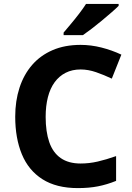

<svg xmlns="http://www.w3.org/2000/svg" viewBox="-20 -954 677 984"><path d="M393 -598Q350 -598 316.5 -581Q283 -564 260 -532.5Q237 -501 225.5 -456Q214 -411 214 -355Q214 -279 232.5 -225.5Q251 -172 291 -144Q331 -116 393 -116Q437 -116 480.5 -126Q524 -136 575 -154V-27Q528 -8 482 1Q436 10 379 10Q269 10 197.5 -35.5Q126 -81 92 -163.5Q58 -246 58 -356Q58 -437 80 -504.5Q102 -572 144.5 -621Q187 -670 249.5 -697Q312 -724 393 -724Q446 -724 499.5 -710.5Q553 -697 602 -674L553 -551Q513 -570 472.5 -584Q432 -598 393 -598ZM588 -924Q574 -910 551 -890Q528 -870 501.5 -848Q475 -826 449.5 -806.5Q424 -787 405 -774H306V-787Q322 -806 343.5 -831.5Q365 -857 386 -884.5Q407 -912 421 -934H588Z"/></svg>

Font: Noto Sans Myanmar
Style: Regular
Weight: 400
Designer: Monotype Design Team
Foundry: Monotype Imaging Inc.
Version: Version 2.107